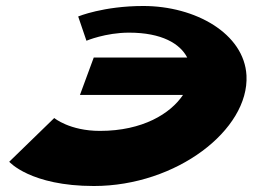

<svg xmlns="http://www.w3.org/2000/svg" viewBox="-20 -604 869 641"><path d="M313.6 -167C212.6 -167 161.1 -210 161.1 -210L10.8 -64C10.8 -64 81.4 17 293.4 17C569.4 17 812.2 -171 802.9 -352C795.3 -492 632.4 -584 458.4 -584C325.4 -584 241 -549 241 -549L268.6 -468C268.6 -468 332.7 -495 410.7 -495C520.7 -495 581.1 -458 605 -412H293L246.9 -287H590.9C549.4 -225 456.6 -167 313.6 -167Z"/></svg>

Font: Hussar Milosc
Style: Obl
Weight: 700
Foundry: Cannot Into Space Fonts
Version: Version 1.02